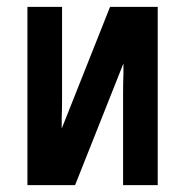

<svg xmlns="http://www.w3.org/2000/svg" viewBox="-20 -540 540 560"><path d="M60 0V-520H161V-312Q161 -283 161 -253.5Q161 -224 160 -195V-165L301 -520H440V0H339V-208Q339 -237 339 -266.5Q339 -296 340 -325V-355L199 0Z"/></svg>

Font: Iosevka SS18 Semibold
Style: Regular
Weight: 600
Monospace: yes
Designer: Belleve Invis
Foundry: Belleve Invis
Version: Version 25.1.1; ttfautohint (v1.8.4)